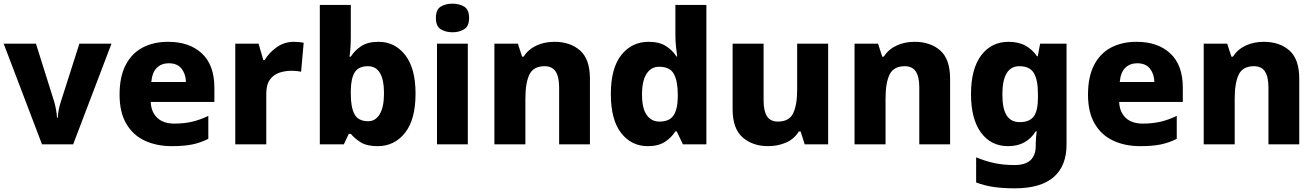

<svg xmlns="http://www.w3.org/2000/svg" viewBox="-20 -880 7175 1047"><path d="M209 -93 0 -642H176L276 -324Q281 -307 285.5 -282.5Q290 -258 291 -238H295Q296 -259 300.5 -282Q305 -305 311 -323L413 -642H588L379 -93Z M897 -652Q1013 -652 1081 -588.5Q1149 -525 1149 -402V-324H802Q804 -270 837 -238Q870 -206 931 -206Q983 -206 1026.5 -216Q1070 -226 1116 -248V-123Q1075 -102 1029.5 -92.5Q984 -83 917 -83Q834 -83 769.5 -113Q705 -143 668.5 -205.5Q632 -268 632 -364Q632 -461 665 -525Q698 -589 757.5 -620.5Q817 -652 897 -652ZM900 -535Q861 -535 835.5 -510.5Q810 -486 805 -433H994Q993 -476 970 -505.5Q947 -535 900 -535Z M1582 -652Q1595 -652 1611 -650.5Q1627 -649 1636 -647L1622 -489Q1613 -491 1599 -492.5Q1585 -494 1568 -494Q1536 -494 1504.5 -484Q1473 -474 1452.5 -446.5Q1432 -419 1432 -368V-93H1263V-642H1390L1416 -552H1423Q1447 -593 1489 -622.5Q1531 -652 1582 -652Z M1893 -678Q1893 -648 1891 -619.5Q1889 -591 1886 -571H1893Q1914 -605 1950 -628.5Q1986 -652 2044 -652Q2133 -652 2189.5 -580Q2246 -508 2246 -369Q2246 -228 2188.5 -155.5Q2131 -83 2039 -83Q1980 -83 1947 -104Q1914 -125 1893 -150H1882L1855 -93H1724V-853H1893ZM1986 -519Q1936 -519 1915 -486.5Q1894 -454 1893 -387V-366Q1893 -294 1913.5 -256.5Q1934 -219 1988 -219Q2028 -219 2051 -258Q2074 -297 2074 -371Q2074 -519 1986 -519Z M2448 -860Q2484 -860 2511 -844Q2538 -828 2538 -782Q2538 -737 2511 -720.5Q2484 -704 2448 -704Q2410 -704 2383.5 -720.5Q2357 -737 2357 -782Q2357 -828 2383.5 -844Q2410 -860 2448 -860ZM2531 -642V-93H2363V-642Z M3003 -652Q3090 -652 3143.5 -604.5Q3197 -557 3197 -451V-93H3029V-404Q3029 -461 3010 -490Q2991 -519 2950 -519Q2889 -519 2867 -473.5Q2845 -428 2845 -343V-93H2676V-642H2804L2827 -571H2835Q2861 -611 2905 -631.5Q2949 -652 3003 -652Z M3512 -83Q3423 -83 3367 -155Q3311 -227 3311 -367Q3311 -508 3368 -580Q3425 -652 3517 -652Q3575 -652 3611 -629Q3647 -606 3669 -572H3673Q3670 -590 3666.5 -623.5Q3663 -657 3663 -690V-853H3832V-93H3704L3670 -164H3663Q3642 -130 3606 -106.5Q3570 -83 3512 -83ZM3576 -217Q3630 -217 3652.5 -250Q3675 -283 3676 -350V-365Q3676 -438 3654.5 -477Q3633 -516 3574 -516Q3531 -516 3506 -478Q3481 -440 3481 -364Q3481 -289 3506.5 -253Q3532 -217 3576 -217Z M4496 -642V-93H4368L4346 -163H4336Q4310 -121 4265 -102Q4220 -83 4169 -83Q4084 -83 4029.5 -131Q3975 -179 3975 -284V-642H4144V-331Q4144 -275 4162.5 -246Q4181 -217 4222 -217Q4283 -217 4305 -262Q4327 -307 4327 -392V-642Z M4967 -652Q5054 -652 5107.5 -604.5Q5161 -557 5161 -451V-93H4993V-404Q4993 -461 4974 -490Q4955 -519 4914 -519Q4853 -519 4831 -473.5Q4809 -428 4809 -343V-93H4640V-642H4768L4791 -571H4799Q4825 -611 4869 -631.5Q4913 -652 4967 -652Z M5480 -652Q5534 -652 5572 -631Q5610 -610 5635 -573H5639L5652 -642H5796V-92Q5796 25 5725.5 86Q5655 147 5513 147Q5451 147 5401 140Q5351 133 5303 115V-22Q5354 -1 5403 9.5Q5452 20 5513 20Q5628 20 5628 -85V-96Q5628 -110 5629.5 -128.5Q5631 -147 5633 -164H5628Q5604 -125 5566.5 -104Q5529 -83 5477 -83Q5384 -83 5329.5 -157Q5275 -231 5275 -367Q5275 -504 5330.5 -578Q5386 -652 5480 -652ZM5539 -519Q5446 -519 5446 -364Q5446 -287 5469.5 -250.5Q5493 -214 5541 -214Q5594 -214 5617 -245Q5640 -276 5640 -347V-368Q5640 -445 5617.5 -482Q5595 -519 5539 -519Z M6178 -652Q6294 -652 6362 -588.5Q6430 -525 6430 -402V-324H6083Q6085 -270 6118 -238Q6151 -206 6212 -206Q6264 -206 6307.5 -216Q6351 -226 6397 -248V-123Q6356 -102 6310.5 -92.5Q6265 -83 6198 -83Q6115 -83 6050.5 -113Q5986 -143 5949.5 -205.5Q5913 -268 5913 -364Q5913 -461 5946 -525Q5979 -589 6038.5 -620.5Q6098 -652 6178 -652ZM6181 -535Q6142 -535 6116.5 -510.5Q6091 -486 6086 -433H6275Q6274 -476 6251 -505.5Q6228 -535 6181 -535Z M6871 -652Q6958 -652 7011.5 -604.5Q7065 -557 7065 -451V-93H6897V-404Q6897 -461 6878 -490Q6859 -519 6818 -519Q6757 -519 6735 -473.5Q6713 -428 6713 -343V-93H6544V-642H6672L6695 -571H6703Q6729 -611 6773 -631.5Q6817 -652 6871 -652Z"/></svg>

Font: Noto Sans Kannada UI ExtraBold
Style: Regular
Weight: 800
Designer: Jelle Bosma - Monotype Design Team
Foundry: Monotype Imaging Inc.
Version: Version 2.005; ttfautohint (v1.8.4.7-5d5b)